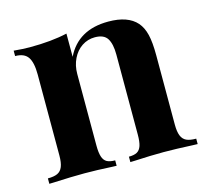

<svg xmlns="http://www.w3.org/2000/svg" viewBox="-83 -626 780 721"><g transform="rotate(-15 307.0 -265.5)"><path d="M505.4 -492.2Q522 -473.1 529.3 -442.9Q536.6 -412.6 536.6 -362.3V-92.8Q536.6 -64.9 543 -49.3Q549.3 -33.7 563 -27.3Q576.7 -21 600.6 -21V0L583.5 -0.5Q515.1 -3.9 468.8 -3.9Q419.9 -3.9 355 -0.5L338.9 0V-21Q359.4 -21 370.8 -27.3Q382.3 -33.7 387.5 -49.3Q392.6 -64.9 392.6 -92.8V-403.8Q392.6 -444.8 379.4 -466.1Q366.2 -487.3 331.1 -487.3Q303.2 -487.3 280.5 -472.2Q257.8 -457 244.9 -430.4Q231.9 -403.8 231.9 -371.6V-92.8Q231.9 -64.9 237.1 -49.3Q242.2 -33.7 253.7 -27.3Q265.1 -21 285.6 -21V0L270 -0.5Q207.5 -3.9 161.6 -3.9Q112.3 -3.9 41.5 -0.5L23.9 0V-21Q47.9 -21 61.5 -27.3Q75.2 -33.7 81.5 -49.3Q87.9 -64.9 87.9 -92.8V-408.2Q87.9 -454.6 73.5 -475.6Q59.1 -496.6 23.9 -496.6V-517.6Q60.5 -514.2 85.9 -514.2Q170.9 -514.2 231.9 -528.3V-438Q277.3 -531.2 395 -531.2Q471.2 -531.2 505.4 -492.2Z"/></g></svg>

Font: TypoPRO Playfair Display
Style: Bold
Weight: 700
Designer: Claus Eggers Sørensen
Foundry: Claus Eggers Sørensen
Version: Version 1.004;PS 001.004;hotconv 1.0.70;makeotf.lib2.5.58329